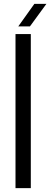

<svg xmlns="http://www.w3.org/2000/svg" viewBox="-20 -977 261 997"><path d="M60.5 0V-800H140V0ZM75 -840 158.5 -957H221L135.5 -840Z"/></svg>

Font: Big Shoulders Stencil Text Thin
Style: Regular
Weight: 400
Version: Version 2.001